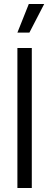

<svg xmlns="http://www.w3.org/2000/svg" viewBox="-20 -940 246 960"><path d="M67 0V-700H139V0ZM127 -777H67L124 -920H201Z"/></svg>

Font: Bricolage Grotesque 12pt Condensed Light
Style: Regular
Weight: 300
Width: 3
Designer: Mathieu Triay
Foundry: Atelier Triay
Version: Version 1.001; ttfautohint (v1.8.4.7-5d5b);gftools[0.9.33.de